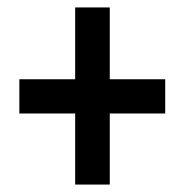

<svg xmlns="http://www.w3.org/2000/svg" viewBox="-20 -612 497 516"><path d="M275 -399V-592H182V-399H32V-307H182V-116H275V-307H424V-399Z"/></svg>

Font: Noto Sans Arabic UI XCn SmBd
Style: Regular
Weight: 600
Width: 2
Designer: Monotype Design Team, Nadine Chahine and Nizar Qandah
Foundry: Monotype Imaging Inc.
Version: Version 2.010